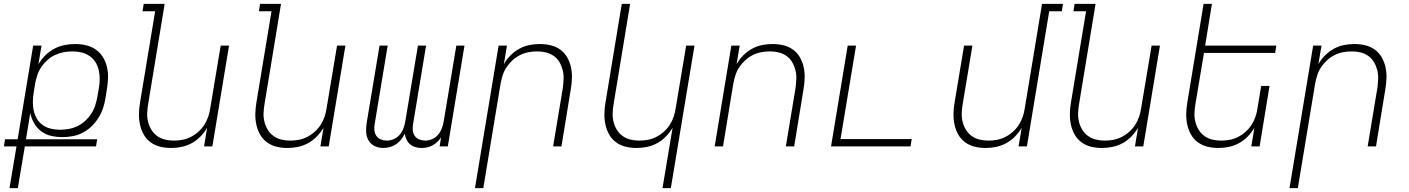

<svg xmlns="http://www.w3.org/2000/svg" viewBox="-46 -755 7266 990"><path d="M3 215 39 0H-26L-20 -37H45L125 -520H168L152 -423Q166 -448 187 -469Q208 -490 233.5 -503.5Q259 -517 286.5 -522.5Q314 -528 341 -528Q370 -528 398 -521.5Q426 -515 448.5 -499Q471 -483 485 -460Q499 -437 505.5 -409.5Q512 -382 511 -353Q510 -324 505 -294L498 -250Q494 -224 485.5 -198Q477 -172 462 -148Q447 -124 426.5 -104Q406 -84 381 -71Q356 -58 329 -53Q302 -48 276 -48Q246 -48 217.5 -54.5Q189 -61 166.5 -78Q144 -95 130 -119.5Q116 -144 110 -172L88 -37H455L449 0H82L46 215ZM263 -86Q285 -86 308 -90Q331 -94 353 -104.5Q375 -115 393 -131.5Q411 -148 424.5 -168.5Q438 -189 445 -211.5Q452 -234 456 -256L464 -301Q468 -325 468 -348.5Q468 -372 463 -394Q458 -416 446 -435Q434 -454 415.5 -466.5Q397 -479 374.5 -484.5Q352 -490 328 -490Q306 -490 283.5 -486Q261 -482 239 -472Q217 -462 198.5 -445.5Q180 -429 167 -409.5Q154 -390 146.5 -367.5Q139 -345 135 -323L128 -279Q124 -255 123.5 -231Q123 -207 128 -184.5Q133 -162 144.5 -142.5Q156 -123 174.5 -110Q193 -97 216 -91.5Q239 -86 263 -86Z M836 8Q807 8 780 1.5Q753 -5 731 -21Q709 -37 695.5 -60.5Q682 -84 676 -111.5Q670 -139 670.5 -168Q671 -197 676 -226L754 -697H689L695 -735H803L718 -219Q714 -196 713 -172.5Q712 -149 717.5 -127Q723 -105 734.5 -86Q746 -67 764 -54Q782 -41 804 -35.5Q826 -30 850 -30Q872 -30 894 -34Q916 -38 937 -48.5Q958 -59 976.5 -75.5Q995 -92 1007.5 -111.5Q1020 -131 1027.5 -153Q1035 -175 1038 -197L1092 -520H1135L1049 0H1006L1022 -96Q1007 -71 987 -50.5Q967 -30 942 -16.5Q917 -3 890 2.5Q863 8 836 8Z M1436 8Q1407 8 1380 1.5Q1353 -5 1331 -21Q1309 -37 1295.5 -60.5Q1282 -84 1276 -111.5Q1270 -139 1270.5 -168Q1271 -197 1276 -226L1354 -697H1289L1295 -735H1403L1318 -219Q1314 -196 1313 -172.5Q1312 -149 1317.5 -127Q1323 -105 1334.5 -86Q1346 -67 1364 -54Q1382 -41 1404 -35.5Q1426 -30 1450 -30Q1472 -30 1494 -34Q1516 -38 1537 -48.5Q1558 -59 1576.5 -75.5Q1595 -92 1607.5 -111.5Q1620 -131 1627.5 -153Q1635 -175 1638 -197L1692 -520H1735L1649 0H1606L1622 -96Q1607 -71 1587 -50.5Q1567 -30 1542 -16.5Q1517 -3 1490 2.5Q1463 8 1436 8Z M1930 8Q1906 8 1885.5 -2Q1865 -12 1854 -31.5Q1843 -51 1842 -75Q1841 -99 1845 -123L1911 -520H1953L1886 -116Q1883 -100 1884.5 -83.5Q1886 -67 1894.5 -54.5Q1903 -42 1918 -36Q1933 -30 1949 -30Q1967 -30 1985 -38Q2003 -46 2015.5 -61Q2028 -76 2034.5 -94Q2041 -112 2044 -130L2109 -520H2151L2084 -116Q2081 -100 2082.5 -83.5Q2084 -67 2092.5 -54.5Q2101 -42 2116 -36Q2131 -30 2147 -30Q2165 -30 2183 -38Q2201 -46 2213.5 -61Q2226 -76 2232.5 -94Q2239 -112 2242 -130L2307 -520H2349L2263 0H2221L2228 -47Q2220 -34 2209 -23.5Q2198 -13 2184.5 -5.5Q2171 2 2156.5 5Q2142 8 2128 8Q2111 8 2095.5 3.5Q2080 -1 2068.5 -11Q2057 -21 2050 -35.5Q2043 -50 2041 -66Q2034 -50 2022.5 -35.5Q2011 -21 1996 -11Q1981 -1 1964 3.5Q1947 8 1930 8Z M2403 215 2525 -520H2568L2552 -424Q2566 -449 2586.5 -469.5Q2607 -490 2631.5 -503.5Q2656 -517 2683 -522.5Q2710 -528 2737 -528Q2766 -528 2793.5 -521.5Q2821 -515 2843 -499Q2865 -483 2878.5 -459.5Q2892 -436 2898 -408.5Q2904 -381 2903 -352Q2902 -323 2897 -294L2849 0H2806L2856 -301Q2859 -324 2860 -347.5Q2861 -371 2855.5 -393Q2850 -415 2839 -434Q2828 -453 2810 -466Q2792 -479 2770 -484.5Q2748 -490 2724 -490Q2702 -490 2680 -486Q2658 -482 2636.5 -471.5Q2615 -461 2597 -444.5Q2579 -428 2566 -408.5Q2553 -389 2546 -367Q2539 -345 2535 -323L2446 215Z M3370 215 3422 -96Q3407 -71 3387 -50.5Q3367 -30 3342 -16.5Q3317 -3 3290 2.5Q3263 8 3236 8Q3207 8 3180 1.5Q3153 -5 3131 -21Q3109 -37 3095.5 -60.5Q3082 -84 3076 -111.5Q3070 -139 3070.5 -168Q3071 -197 3076 -226L3160 -735H3203L3118 -219Q3114 -196 3113 -172.5Q3112 -149 3117.5 -127Q3123 -105 3134.5 -86Q3146 -67 3164 -54Q3182 -41 3204 -35.5Q3226 -30 3250 -30Q3272 -30 3294 -34Q3316 -38 3337 -48.5Q3358 -59 3376.5 -75.5Q3395 -92 3407.5 -111.5Q3420 -131 3427.5 -153Q3435 -175 3438 -197L3492 -520H3535L3413 215Z M3639 0 3725 -520H3768L3752 -424Q3766 -449 3786.5 -469.5Q3807 -490 3831.5 -503.5Q3856 -517 3883 -522.5Q3910 -528 3937 -528Q3966 -528 3993.5 -521.5Q4021 -515 4043 -499Q4065 -483 4078.5 -459.5Q4092 -436 4098 -408.5Q4104 -381 4103 -352Q4102 -323 4097 -294L4049 0H4006L4056 -301Q4059 -324 4060 -347.5Q4061 -371 4055.5 -393Q4050 -415 4039 -434Q4028 -453 4010 -466Q3992 -479 3970 -484.5Q3948 -490 3924 -490Q3902 -490 3880 -486Q3858 -482 3836.5 -471.5Q3815 -461 3797 -444.5Q3779 -428 3766 -408.5Q3753 -389 3746 -367Q3739 -345 3735 -323L3682 0Z M4239 0 4325 -520H4368L4288 -38H4655L4649 0Z M5036 8Q5007 8 4980 1.5Q4953 -5 4931 -21Q4909 -37 4895.5 -60.5Q4882 -84 4876 -111.5Q4870 -139 4870.5 -168Q4871 -197 4876 -226L4925 -520H4968L4918 -219Q4914 -196 4913 -172.5Q4912 -149 4917.5 -127Q4923 -105 4934.5 -86Q4946 -67 4964 -54Q4982 -41 5004 -35.5Q5026 -30 5050 -30Q5072 -30 5094 -34Q5116 -38 5137 -48.5Q5158 -59 5176.5 -75.5Q5195 -92 5207.5 -111.5Q5220 -131 5227.5 -153Q5235 -175 5238 -197L5327 -735H5435L5429 -697H5364L5249 0H5206L5222 -96Q5207 -71 5187 -50.5Q5167 -30 5142 -16.5Q5117 -3 5090 2.5Q5063 8 5036 8Z M5636 8Q5607 8 5580 1.5Q5553 -5 5531 -21Q5509 -37 5495.5 -60.5Q5482 -84 5476 -111.5Q5470 -139 5470.5 -168Q5471 -197 5476 -226L5554 -697H5489L5495 -735H5603L5518 -219Q5514 -196 5513 -172.5Q5512 -149 5517.5 -127Q5523 -105 5534.5 -86Q5546 -67 5564 -54Q5582 -41 5604 -35.5Q5626 -30 5650 -30Q5672 -30 5694 -34Q5716 -38 5737 -48.5Q5758 -59 5776.5 -75.5Q5795 -92 5807.5 -111.5Q5820 -131 5827.5 -153Q5835 -175 5838 -197L5892 -520H5935L5849 0H5806L5822 -96Q5807 -71 5787 -50.5Q5767 -30 5742 -16.5Q5717 -3 5690 2.5Q5663 8 5636 8Z M6236 8Q6207 8 6180 1.5Q6153 -5 6131 -21Q6109 -37 6095.5 -60.5Q6082 -84 6076 -111.5Q6070 -139 6070.5 -168Q6071 -197 6076 -226L6160 -735H6203L6168 -520H6535L6529 -482H6162L6118 -219Q6114 -196 6113 -172.5Q6112 -149 6117.5 -127Q6123 -105 6134.5 -86Q6146 -67 6164 -54Q6182 -41 6204 -35.5Q6226 -30 6250 -30Q6272 -30 6294 -34Q6316 -38 6337 -48.5Q6358 -59 6376.5 -75.5Q6395 -92 6407.5 -111.5Q6420 -131 6427.5 -153Q6435 -175 6438 -197L6457 -312H6500L6449 0H6406L6422 -96Q6407 -71 6387 -50.5Q6367 -30 6342 -16.5Q6317 -3 6290 2.5Q6263 8 6236 8Z M6603 215 6725 -520H6768L6752 -424Q6766 -449 6786.5 -469.5Q6807 -490 6831.5 -503.5Q6856 -517 6883 -522.5Q6910 -528 6937 -528Q6966 -528 6993.5 -521.5Q7021 -515 7043 -499Q7065 -483 7078.5 -459.5Q7092 -436 7098 -408.5Q7104 -381 7103 -352Q7102 -323 7097 -294L7049 0H7006L7056 -301Q7059 -324 7060 -347.5Q7061 -371 7055.5 -393Q7050 -415 7039 -434Q7028 -453 7010 -466Q6992 -479 6970 -484.5Q6948 -490 6924 -490Q6902 -490 6880 -486Q6858 -482 6836.5 -471.5Q6815 -461 6797 -444.5Q6779 -428 6766 -408.5Q6753 -389 6746 -367Q6739 -345 6735 -323L6646 215Z"/></svg>

Font: Iosevka XLt Ex Obl
Style: Regular
Weight: 200
Width: 7
Italic angle: -9°
Monospace: yes
Designer: Belleve Invis
Foundry: Belleve Invis
Version: Version 32.5.0; ttfautohint (v1.8.4)